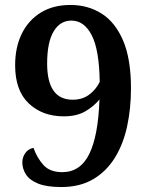

<svg xmlns="http://www.w3.org/2000/svg" viewBox="-20 -744 599 774"><path d="M227 10Q168 10 133.5 -4Q99 -18 84.5 -41Q70 -64 70 -89Q70 -110 82 -127Q94 -144 115 -148Q129 -108 155 -79Q181 -50 231 -50Q304 -50 340 -123.5Q376 -197 381 -343Q358 -315 323.5 -295Q289 -275 237 -275Q151 -275 96 -327Q41 -379 41 -481Q41 -553 67.5 -607.5Q94 -662 144 -693Q194 -724 264 -724Q335 -724 390 -689Q445 -654 476.5 -580Q508 -506 508 -388Q508 -307 492.5 -235Q477 -163 443 -108Q409 -53 355.5 -21.5Q302 10 227 10ZM273 -342Q312 -342 339.5 -362.5Q367 -383 382 -414Q380 -544 349.5 -602.5Q319 -661 268 -661Q222 -661 196 -617Q170 -573 170 -488Q170 -342 273 -342Z"/></svg>

Font: Noto Serif Malayalam SemiBold
Style: Regular
Weight: 600
Designer: Indian type Foundry, Jelle Bosma, Monotype Design Team
Foundry: Monotype Imaging Inc.
Version: Version 2.104; ttfautohint (v1.8.4.7-5d5b)